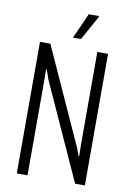

<svg xmlns="http://www.w3.org/2000/svg" viewBox="-95 -928 673 986"><g transform="rotate(10 241.5 -434.5)"><path d="M64 0V-686H118L342 -192Q345 -187 348 -178Q351 -169 354.5 -160Q358 -151 360 -144H364Q364 -158 363.5 -174Q363 -190 363 -200V-686H419V0H368L141 -501Q138 -508 133 -523.5Q128 -539 123 -552H119Q119 -538 119.5 -520.5Q120 -503 120 -493V0ZM227 -737 286 -869H339L340 -866L269 -737Z"/></g></svg>

Font: Archivo ExtraCondensed ExtraLight
Style: Regular
Weight: 250
Width: 2
Designer: Hector Gatti
Foundry: Omnibus-Type
Version: Version 2.001